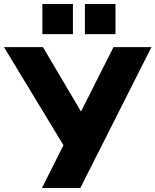

<svg xmlns="http://www.w3.org/2000/svg" viewBox="-47 -941 778 961"><path d="M163 0 285 -243 284 -192 -27 -705H168L372 -360H347L521 -705H711L355 0ZM378 -770V-921H531V-770ZM165 -770V-921H318V-770Z"/></svg>

Font: Nunito Sans 11pt Black
Style: Regular
Weight: 900
Version: Version 3.101;gftools[0.9.27]